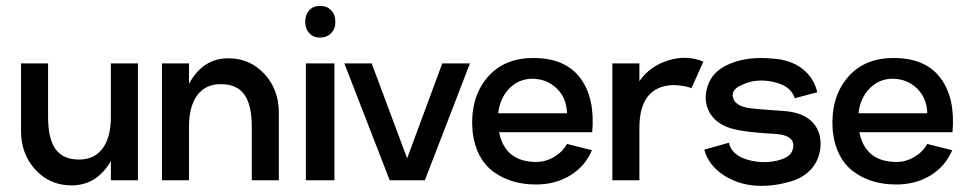

<svg xmlns="http://www.w3.org/2000/svg" viewBox="-20 -600 3217 639"><path d="M349 -389H439V0H349V-64Q302 17 218 17Q146 17 98 -35Q50 -87 50 -164V-389H140V-211Q140 -138 165 -103.5Q190 -69 243 -69Q294 -69 321.5 -106Q349 -143 349 -211Z M740 -406Q812 -406 860 -354Q908 -302 908 -225V0H818V-178Q818 -251 793 -285.5Q768 -320 715 -320Q664 -320 636.5 -283Q609 -246 609 -178V-168V0H519V-389H609V-321Q655 -406 740 -406Z M1042 -475Q1023 -475 1009.5 -489.5Q996 -504 996 -525V-529Q996 -551 1009 -565.5Q1022 -580 1042 -580H1049Q1069 -580 1082.5 -565.5Q1096 -551 1096 -529V-525Q1096 -504 1082.5 -490Q1069 -476 1049 -475ZM998 0V-389H1093V0Z M1452 -389H1544L1394 0H1277L1126 -389H1217L1335 -73Z M1641 -160Q1661 -61 1765 -61Q1796 -61 1824.5 -78Q1853 -95 1867 -121L1950 -100Q1927 -46 1877.5 -16Q1828 14 1764 14Q1679 14 1621.5 -29Q1564 -72 1553 -160Q1543 -269 1598.5 -338Q1654 -407 1755 -407Q1861 -407 1911 -340.5Q1961 -274 1951 -160ZM1753 -338Q1707 -338 1675.5 -306Q1644 -274 1638 -223H1867Q1866 -273 1833.5 -305Q1801 -337 1753 -338Z M2108 -330Q2143 -380 2204 -399Q2265 -418 2321 -395L2281 -306Q2278 -308 2271.5 -310Q2265 -312 2245.5 -315Q2226 -318 2207 -316Q2108 -304 2108 -174V0H2018V-389H2108Z M2627 -1Q2559 22 2496.5 18Q2434 14 2385.5 -19Q2337 -52 2324 -102L2406 -125Q2415 -82 2473 -67Q2520 -55 2564.5 -65Q2609 -75 2617 -99Q2626 -124 2611 -138.5Q2596 -153 2551 -155Q2438 -161 2398 -178Q2355 -196 2338 -232.5Q2321 -269 2335 -313Q2350 -363 2409.5 -388Q2469 -413 2552 -405Q2612 -401 2650.5 -371Q2689 -341 2700 -293L2625 -273Q2613 -314 2555.5 -327Q2498 -340 2453 -319Q2412 -303 2419.5 -275Q2427 -247 2475 -240Q2498 -237 2542 -234Q2586 -231 2596 -230Q2657 -224 2686.5 -190.5Q2716 -157 2710 -105Q2700 -32 2627 -1Z M2840 -160Q2860 -61 2964 -61Q2995 -61 3023.5 -78Q3052 -95 3066 -121L3149 -100Q3126 -46 3076.5 -16Q3027 14 2963 14Q2878 14 2820.5 -29Q2763 -72 2752 -160Q2742 -269 2797.5 -338Q2853 -407 2954 -407Q3060 -407 3110 -340.5Q3160 -274 3150 -160ZM2952 -338Q2906 -338 2874.5 -306Q2843 -274 2837 -223H3066Q3065 -273 3032.5 -305Q3000 -337 2952 -338Z"/></svg>

Font: MB Grotesk
Style: Regular
Weight: 400
Designer: Nawras Khrais
Foundry: Nawras Khrais
Version: Version 1.000;PS 001.000;hotconv 1.0.88;makeotf.lib2.5.64775